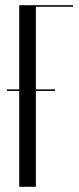

<svg xmlns="http://www.w3.org/2000/svg" viewBox="-20 -719 304 739"><path d="M54 0H118V-369H192V-375H118V-693H261V-699H54V-375H7V-369H54Z"/></svg>

Font: Moniqa Display
Style: Regular
Weight: 400
Designer: Rajesh Rajput
Foundry: Rajesh Rajput
Version: Version 1.000